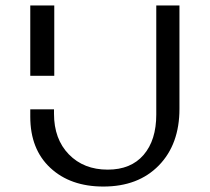

<svg xmlns="http://www.w3.org/2000/svg" viewBox="-20 -678 769 704"><path d="M178 -277V-261Q178 -168 232.5 -112Q287 -56 375 -56Q460 -56 506.5 -110Q553 -164 553 -258V-658H638V-279Q638 -149 562.5 -71.5Q487 6 359 6Q238 6 164.5 -62.5Q91 -131 91 -250V-277ZM91 -400V-658H179V-400Z"/></svg>

Font: EauTest Medium
Style: Regular
Weight: 500
Designer: Christian Thalmann (Catharsis Fonts)
Version: Version 0.001;PS 000.001;hotconv 1.0.88;makeotf.lib2.5.64775